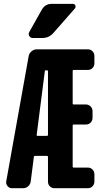

<svg xmlns="http://www.w3.org/2000/svg" viewBox="-20 -990 540 1010"><path d="M232.4 -280.3V-615.2Q232.4 -620.1 226.6 -620.1H221.7Q215.8 -620.1 215.8 -615.2L172.9 -280.3Q172.9 -275.4 176.8 -275.4H226.6Q232.4 -275.4 232.4 -280.3ZM442.4 -730.5Q457 -730.5 466.8 -720.2Q476.6 -710 476.6 -695.3V-657.2Q476.6 -642.6 466.8 -632.3Q457 -622.1 442.4 -622.1H367.2Q362.3 -622.1 362.3 -617.2V-445.3Q362.3 -440.4 367.2 -440.4H431.6Q446.3 -440.4 456.5 -430.2Q466.8 -419.9 466.8 -405.3V-370.1Q466.8 -355.5 457 -345.2Q447.3 -335 431.6 -335H367.2Q362.3 -335 362.3 -330.1V-113.3Q362.3 -108.4 367.2 -108.4H442.4Q457 -108.4 466.8 -98.1Q476.6 -87.9 476.6 -73.2V-35.2Q476.6 -20.5 466.8 -10.3Q457 0 442.4 0H266.6Q252 0 242.2 -9.8Q232.4 -19.5 232.4 -35.2V-165Q232.4 -169.9 226.6 -169.9H164.1Q158.2 -169.9 158.2 -165L141.6 -35.2Q139.6 -20.5 128.4 -10.3Q117.2 0 101.6 0H42Q29.3 0 20 -10.7Q10.7 -21.5 12.7 -35.2L130.9 -695.3Q133.8 -710 146 -720.2Q158.2 -730.5 171.9 -730.5ZM252 -969.7H362.3Q373 -969.7 376.5 -960.9Q379.9 -952.1 373 -944.3L260.7 -816.4Q237.3 -790 202.1 -790H152.3Q140.6 -790 134.3 -800.3Q127.9 -810.5 133.8 -821.3L200.2 -939.5Q217.8 -969.7 252 -969.7Z"/></svg>

Font: Rounded-L Mgen+ 1mn bold
Style: Bold
Weight: 700
Designer: [Source Han Sans]
Ryoko NISHIZUKA  (kana & ideographs); Paul D. Hunt (Latin, Greek & Cyrillic); Wenlong ZHANG  (bopomofo
Version: Version 1.059.20150602